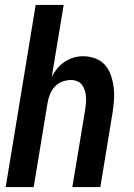

<svg xmlns="http://www.w3.org/2000/svg" viewBox="-20 -755 540 775"><path d="M3 0 124 -735H237L189 -445Q198 -463 211 -478.5Q224 -494 241 -505.5Q258 -517 277 -522.5Q296 -528 315 -528Q341 -528 365 -519Q389 -510 404.5 -492Q420 -474 428 -450Q436 -426 439 -401Q442 -376 440 -350Q438 -324 434 -298L385 0H272L324 -313Q326 -326 327 -339.5Q328 -353 327 -366Q326 -379 322 -391Q318 -403 311 -412.5Q304 -422 292 -427Q280 -432 267 -432Q249 -432 231.5 -425.5Q214 -419 201.5 -405.5Q189 -392 182 -375Q175 -358 172 -340L116 0Z"/></svg>

Font: Iosevka Term Curly Oblique
Style: Bold
Weight: 700
Italic angle: -9°
Designer: Belleve Invis
Foundry: Belleve Invis
Version: Version 32.3.0